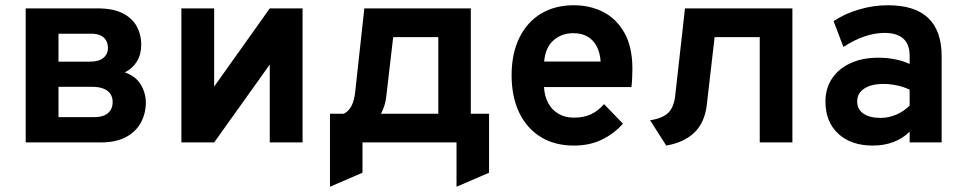

<svg xmlns="http://www.w3.org/2000/svg" viewBox="-20 -543 3676 732"><path d="M78 0V-511H353Q411.5 -511 448 -492.2Q484.5 -473.5 501.5 -442.2Q518.5 -411 518.5 -373.5Q518.5 -335.5 502 -308.8Q485.5 -282 456 -267Q498 -252.5 517 -220Q536 -187.5 536 -152Q536 -112 518 -77.2Q500 -42.5 461.8 -21.2Q423.5 0 363 0ZM203 -96.5H340Q363 -96.5 378.5 -103.5Q394 -110.5 401.8 -123.5Q409.5 -136.5 409.5 -154.5Q409.5 -172 400.8 -185Q392 -198 374.8 -205Q357.5 -212 331 -212H203ZM203 -308H323.5Q356.5 -308 374 -322.2Q391.5 -336.5 391.5 -360Q391.5 -377 384.2 -389.2Q377 -401.5 363 -408Q349 -414.5 329 -414.5H203Z M671.5 0V-511H796.5V-213L1008.5 -511H1133.5V0H1008.5V-297L796.5 0Z M1238 169V-109.5H1291.5Q1310.5 -120 1320.5 -140Q1330.5 -160 1334 -191L1369 -511H1775V-109.5H1844.5V115.5L1720.5 169V0H1362V115.5ZM1432.5 -109.5H1651V-401.5H1479L1453 -178Q1451 -157 1445.5 -140.2Q1440 -123.5 1432.5 -109.5Z M2168 12Q2094.5 12 2041.2 -21Q1988 -54 1959.2 -114.2Q1930.5 -174.5 1930.5 -256Q1930.5 -338.5 1959.8 -398.5Q1989 -458.5 2042.2 -490.8Q2095.5 -523 2168 -523Q2230 -523 2280.5 -497Q2331 -471 2361 -417.2Q2391 -363.5 2391 -280.5Q2391 -267.5 2390.2 -248.8Q2389.5 -230 2387.5 -211H2054Q2056 -176 2070.2 -149.8Q2084.5 -123.5 2109.5 -109Q2134.5 -94.5 2168.5 -94.5Q2205 -94.5 2232 -106.8Q2259 -119 2283 -146L2355 -71.5Q2322 -34 2275.5 -11Q2229 12 2168 12ZM2054.5 -308.5H2270Q2267.5 -342 2255 -366.2Q2242.5 -390.5 2220 -403.5Q2197.5 -416.5 2165.5 -416.5Q2121.5 -416.5 2090.5 -389.5Q2059.5 -362.5 2054.5 -308.5Z M2520 12 2458.5 -84.5Q2506.5 -92 2527.8 -113Q2549 -134 2554 -176.5L2591.5 -511H3001V0H2876.5V-401.5H2704.5L2674.5 -142Q2666.5 -75.5 2627.5 -37.8Q2588.5 0 2520 12Z M3308 12Q3224.5 12 3175.8 -33.2Q3127 -78.5 3127 -156Q3127 -206 3152.2 -243.8Q3177.5 -281.5 3222.8 -302.2Q3268 -323 3328.5 -323Q3362 -323 3393.2 -316.8Q3424.5 -310.5 3448 -299V-331Q3448 -374 3423.8 -395.8Q3399.5 -417.5 3352.5 -417.5Q3315 -417.5 3275.5 -404Q3236 -390.5 3195.5 -364L3158 -462.5Q3202 -491.5 3256 -507.2Q3310 -523 3365 -523Q3468 -523 3519 -474.2Q3570 -425.5 3570 -329V0H3448V-41Q3422 -15 3386.2 -1.5Q3350.5 12 3308 12ZM3337 -93.5Q3368 -93.5 3396.8 -105.8Q3425.5 -118 3448 -140.5V-201Q3426.5 -211.5 3400.2 -217.2Q3374 -223 3348 -223Q3301.5 -223 3274.8 -205.2Q3248 -187.5 3248 -156Q3248 -126.5 3271.5 -110Q3295 -93.5 3337 -93.5Z"/></svg>

Font: Undotted
Style: Bold
Weight: 700
Designer: Delve Withrington, Dave Bailey, Thomas Jockin
Foundry: Delve Fonts LLC
Version: Version 4.000